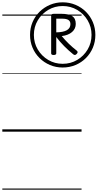

<svg xmlns="http://www.w3.org/2000/svg" viewBox="-20 -1135 842 1655"><path d="M520 -553Q462 -553 411 -574.5Q360 -596 321 -634.5Q282 -673 260.5 -724Q239 -775 239 -834Q239 -893 260.5 -944Q282 -995 321 -1033.5Q360 -1072 411 -1093.5Q462 -1115 520 -1115Q579 -1115 630.5 -1093.5Q682 -1072 720.5 -1033.5Q759 -995 780.5 -944Q802 -893 802 -834Q802 -775 780.5 -724Q759 -673 720.5 -634.5Q682 -596 630.5 -574.5Q579 -553 520 -553ZM520 -585Q589 -585 645.5 -618.5Q702 -652 735.5 -708.5Q769 -765 769 -834Q769 -903 735.5 -959.5Q702 -1016 645.5 -1049.5Q589 -1083 520 -1083Q452 -1083 395.5 -1049.5Q339 -1016 305.5 -959.5Q272 -903 272 -834Q272 -765 305.5 -708.5Q339 -652 395.5 -618.5Q452 -585 520 -585ZM442 -661Q432 -661 426.5 -664.5Q421 -668 421 -675V-1002Q421 -1016 445 -1016H508Q570 -1016 601.5 -996.5Q633 -977 633 -929Q633 -887 601 -859Q569 -831 512 -824Q543 -787 574 -757Q605 -727 641 -699Q648 -694 649 -686.5Q650 -679 641 -670Q627 -654 611 -667Q568 -702 532 -738.5Q496 -775 465 -816V-675Q465 -668 459 -664.5Q453 -661 442 -661ZM465 -856Q525 -857 556 -874.5Q587 -892 587 -927Q587 -952 569.5 -963Q552 -974 517 -974H465ZM0 490H683V500H0ZM0 -20H683V0H0ZM0 -505H683V-500H0ZM0 -1010H683V-1000H0Z"/></svg>

Font: Playwrite BE VLG Guides
Style: Regular
Weight: 400
Designer: Veronika Burian, José Scaglione
Foundry: TypeTogether
Version: Version 1.003